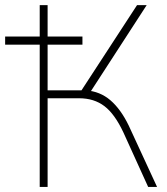

<svg xmlns="http://www.w3.org/2000/svg" viewBox="-32 -739 660 759"><path d="M125 -562.5H-11.7V-594.7H125V-718.8H156.2V-594.7H293.9V-562.5H156.2V-381.8H302.7L281.2 -368.2L509.8 -718.8H547.9L319.3 -366.2L307.6 -381.8Q363.3 -377.9 404.3 -342.8Q445.3 -307.6 476.6 -243.2L588.9 0H553.7L456.1 -214.8Q421.9 -288.1 380.9 -319.3Q339.8 -350.6 280.3 -350.6H156.2V0H125Z"/></svg>

Font: Min Sans VF VF
Style: Regular
Weight: 400
Designer: Jinseong-Kim, NotoSansCJK, Nunito
Foundry: Jinseong-Kim
Version: Version 1.420;Glyphs 3.1.2 (3151)